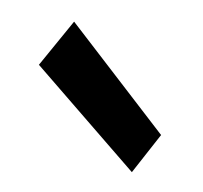

<svg xmlns="http://www.w3.org/2000/svg" viewBox="-54 -821 343 325"><g transform="rotate(20 117.5 -658.0)"><path d="M210 -555 0 -672 31 -761 235 -631Z"/></g></svg>

Font: DM Sans 12pt SemiBold
Style: Regular
Weight: 600
Version: Version 4.004;gftools[0.9.30]